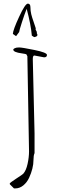

<svg xmlns="http://www.w3.org/2000/svg" viewBox="-20 -929 320 1072"><path d="M170.9 -721.7 157.7 -730Q152.8 -790.5 128.9 -879.9Q116.2 -847.7 102.1 -803.7Q87.9 -759.8 86.9 -750L69.8 -727.1L51.8 -739.7Q52.7 -761.7 86.7 -835.2Q120.6 -908.7 135.3 -908.7Q149.9 -908.7 149.9 -888.4Q149.9 -868.2 154.5 -849.4Q159.2 -830.6 167.7 -807.1Q176.3 -783.7 179.7 -771L178.7 -764.6L186 -750L185.1 -744.6Q189 -736.8 189 -733.9Q189 -724.6 170.9 -721.7ZM35.2 100.1 34.2 96.2Q34.2 91.8 70.1 68.6Q106 45.4 109.9 41Q126 22.9 134 -14.2Q142.1 -51.3 142.1 -84Q142.1 -84 132.8 -615.2L127 -626Q122.6 -627.9 102.5 -630.9Q54.2 -637.2 54.2 -651.9Q54.2 -655.8 62.5 -659.9Q70.8 -664.1 86.9 -664.1Q103 -664.1 172.6 -649.9Q242.2 -635.7 242.2 -622.3Q242.2 -608.9 226.1 -608.9L171.9 -619.1Q163.1 -619.1 163.1 -599.1L172.9 -184.1V-74.2Q167 -61 167 -36.6Q167 -12.2 160.6 12.9Q154.3 38.1 142.6 63.5Q130.9 88.9 110.4 106Q89.8 123 64.9 123H58.1Z"/></svg>

Font: Amatic SC
Style: Regular
Weight: 400
Version: Version 1.004